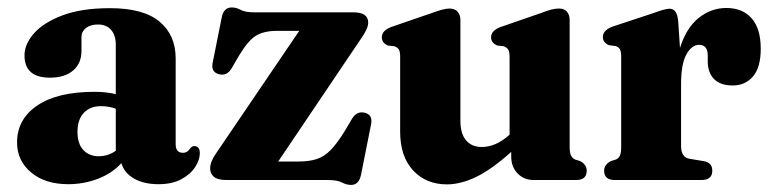

<svg xmlns="http://www.w3.org/2000/svg" viewBox="-20 -496 2124 529"><path d="M27 -103.5Q27 -167.5 82.5 -205.2Q138 -243 240.5 -243Q273.5 -243 299 -236.5V-373Q299 -399 286 -413.8Q273 -428.5 250 -428.5Q229 -428.5 216.8 -418.8Q204.5 -409 204.5 -394V-356Q204.5 -321.5 181.5 -301.8Q158.5 -282 117.5 -282Q47.5 -282 47.5 -343.5Q47.5 -374.5 73.8 -404.2Q100 -434 152.5 -453.8Q205 -473.5 283 -473.5Q375 -473.5 419.5 -436.5Q464 -399.5 464 -335V-99Q464 -75 484 -75Q497 -75 504.5 -88Q509.5 -93.5 515 -93.5Q530.5 -93.5 530.5 -73.5Q530.5 -55.5 517.5 -35.5Q504.5 -15.5 479.2 -2Q454 11.5 417 11.5Q376 11.5 349 -4.2Q322 -20 314.5 -46.5Q289 -18.5 250 -3.5Q211 11.5 168 11.5Q104.5 11.5 65.8 -20.8Q27 -53 27 -103.5ZM193.5 -133Q193.5 -99.5 209.8 -82.5Q226 -65.5 252 -65.5Q277.5 -65.5 299 -80.5V-196.5Q280 -203.5 258 -203.5Q228 -203.5 210.8 -185Q193.5 -166.5 193.5 -133Z M973 -387 746.5 -51H802.5Q832 -51 852.8 -57.8Q873.5 -64.5 891.2 -82.8Q909 -101 930.5 -136L950 -169Q963 -190.5 984.5 -185.5Q1007.5 -180 1002.5 -154L974.5 -13.5Q968.5 13.5 947.5 13.5Q935 13.5 922.2 6.8Q909.5 0 883.5 0H604.5Q580 0 569.5 -8.8Q559 -17.5 559 -32Q559 -50.5 576 -74.5L804.5 -411H744Q707.5 -411 685.8 -398Q664 -385 639 -343.5L618 -307.5Q605 -286 583.5 -291.5Q560.5 -297.5 566 -323.5L591 -448.5Q596.5 -475.5 618.5 -475.5Q631 -475.5 643.2 -468.8Q655.5 -462 681 -462H954Q994.5 -462 994.5 -433.5Q994.5 -417 973 -387Z M1082.5 -133V-339.5Q1082.5 -354 1078.8 -359.8Q1075 -365.5 1067 -368.5L1049 -370.5Q1032 -377.5 1032 -393.5Q1032 -411.5 1057.5 -421.5L1168 -459.5Q1202.5 -472.5 1218.5 -472.5Q1233 -472.5 1240.8 -463.8Q1248.5 -455 1248.5 -441.5V-164Q1248.5 -127.5 1264.2 -109.2Q1280 -91 1307.5 -91Q1326 -91 1345 -99Q1364 -107 1383 -124L1384 -125V-339.5Q1384 -354 1380 -359.8Q1376 -365.5 1368.5 -368.5L1350.5 -370.5Q1333 -377.5 1333 -393.5Q1333 -411.5 1359 -421.5L1469 -459.5Q1487.5 -466.5 1498.5 -469.5Q1509.5 -472.5 1520.5 -472.5Q1534.5 -472.5 1542 -463.8Q1549.5 -455 1549.5 -441.5V-92.5Q1549.5 -75 1553.2 -67.5Q1557 -60 1564.5 -56.5L1579 -52Q1596.5 -42 1596.5 -25.5Q1596.5 0 1567.5 0H1450.5Q1423.5 0 1406 -18.2Q1388.5 -36.5 1388.5 -64.5V-77.5Q1334.5 -29 1291.8 -8.5Q1249 12 1211.5 12Q1154 12 1118.2 -26.5Q1082.5 -65 1082.5 -133Z M1848.5 -438.5 1853.5 -364Q1871 -419.5 1905.2 -446.8Q1939.5 -474 1981 -474Q2026 -474 2051 -445.5Q2076 -417 2076 -362Q2076 -310 2054.5 -285.2Q2033 -260.5 1999 -260.5Q1965 -260.5 1947.8 -277.8Q1930.5 -295 1930 -325.5V-344.5Q1929.5 -372.5 1906 -372.5Q1886 -372.5 1871.2 -346.2Q1856.5 -320 1856.5 -265V-93.5Q1856.5 -62.5 1880 -58.5L1919 -52Q1942.5 -48.5 1942.5 -25.5Q1942.5 0 1912.5 0H1674Q1644.5 0 1644.5 -25.5Q1644.5 -42 1662.5 -52L1677 -56.5Q1684.5 -60 1688 -67.2Q1691.5 -74.5 1691.5 -92V-340Q1691.5 -354.5 1687.8 -360.5Q1684 -366.5 1676.5 -369L1658 -371.5Q1641 -378.5 1641 -394Q1641 -412.5 1667 -422.5L1777.5 -459Q1812.5 -472 1824.5 -472Q1834.5 -472 1840.5 -464.5Q1846.5 -457 1848.5 -438.5Z"/></svg>

Font: Fraunces 72pt S050
Style: Bold
Weight: 700
Version: Version 1.000; ttfautohint (v1.8.3)